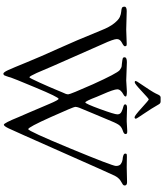

<svg xmlns="http://www.w3.org/2000/svg" viewBox="64 -1016 982 1150"><g transform="rotate(90 555.0 -441.0)"><path d="M465 -763C465 -759 467.8 -757 473.5 -757C479.2 -757 496.8 -771 526.5 -799C556.2 -827 572.5 -841 575.5 -841C578.5 -841 595.5 -826.8 626.5 -798.5C657.5 -770.2 676 -756 682 -756C688 -756 691 -758.7 691 -764C691 -766.7 680.8 -782.8 660.5 -812.5C640.2 -842.2 621.7 -871.7 605 -901C601 -908.3 595.3 -912 588 -912H563C559 -912 555.3 -910 552 -906C550 -904 546 -896.3 540 -883C534 -869.7 510.3 -832.7 469 -772C466.3 -766.7 465 -763.7 465 -763ZM982 -709 919 -710C910.3 -710 905 -709.5 903 -708.5C901 -707.5 900 -704.7 900 -700C900 -691.3 912.3 -686 937 -684C946.3 -682.7 954.8 -679.2 962.5 -673.5C970.2 -667.8 974 -658.2 974 -644.5C974 -630.8 939.2 -539.8 869.5 -371.5C799.8 -203.2 761.2 -119 753.5 -119C745.8 -119 721.7 -164.3 681 -255C640.3 -345.7 620 -394.2 620 -400.5C620 -406.8 621.7 -414.7 625 -424C628.3 -433.3 639.8 -461 659.5 -507L705.5 -616.5C716.5 -643.5 725.8 -660.8 733.5 -668.5C741.2 -676.2 751.3 -682 764 -686C776.7 -690 783 -695.3 783 -702C783 -708.7 778.7 -712 770 -712H761C735 -710 717.3 -709 708 -709H691L627 -711C612.3 -711 605 -707.3 605 -700C605 -694.7 610 -690.8 620 -688.5C630 -686.2 640 -682.5 650 -677.5C660 -672.5 665 -664.3 665 -653C665 -641.7 654.3 -606.8 633 -548.5C611.7 -490.2 598.5 -461 593.5 -461C588.5 -461 577.3 -483.7 560 -529C552 -548.3 547.3 -559.3 546 -562C525.3 -608.7 515 -638.8 515 -652.5C515 -666.2 525.7 -678.7 547 -690C554.3 -694 558 -698.3 558 -703C558 -707.7 548 -710 528 -710L462 -706L352 -710C332.7 -710 323 -705.3 323 -696C323 -690.7 325 -687.2 329 -685.5C333 -683.8 344.3 -682 363 -680L374 -679C380.7 -679 389.3 -675 400 -667C412.7 -657 441 -603.3 485 -506C525 -416 545 -366.8 545 -358.5C545 -350.2 541.3 -339 534 -325C530.7 -317.7 524.7 -303.3 516 -282C507.3 -260.7 493.7 -229.3 475 -188C456.3 -146.7 445.7 -126 443 -126C439 -126 430.3 -140.7 417 -170L375.5 -267L244 -565C224 -608.3 214 -636.7 214 -650C214 -662.7 221.2 -672.7 235.5 -680C249.8 -687.3 257 -693.2 257 -697.5C257 -701.8 256.2 -704.8 254.5 -706.5C252.8 -708.2 249 -709 243 -709L157 -706L47 -709C29 -709 20 -704.7 20 -696C20 -687.3 22.7 -682 28 -680C33.3 -678 40.7 -676.7 50 -676C59.3 -675.3 69.7 -672.7 81 -668C92.3 -663.3 105.3 -651.8 120 -633.5C134.7 -615.2 148.3 -590 161 -558C204.3 -451.3 241.5 -364 272.5 -296C303.5 -228 330.3 -166.2 353 -110.5C375.7 -54.8 391.3 -17.5 400 1.5C408.7 20.5 416 30 422 30C423.3 30 425 29.3 427 28C427.7 28 428.3 27.7 429 27C429.7 26.3 430.3 25.5 431 24.5C431.7 23.5 432.2 22.3 432.5 21C432.8 19.7 433.3 18.3 434 17C434.7 15.7 435.3 14 436 12L438 6C438.7 4 439.5 1.7 440.5 -1C441.5 -3.7 442.8 -8.3 444.5 -15C446.2 -21.7 466.2 -71 504.5 -163C542.8 -255 565.3 -301 572 -301C576.7 -301 587 -282 603 -244L626.5 -189L654.5 -123L681 -62C705 -2.7 720.3 27 727 27C732.3 27 739.7 17.3 749 -2C758.3 -21.3 806 -128.2 892 -322.5C978 -516.8 1023.3 -618.3 1028 -627C1029.3 -630.3 1031.3 -634.5 1034 -639.5C1036.7 -644.5 1039.2 -648.7 1041.5 -652C1043.8 -655.3 1047.2 -659.2 1051.5 -663.5C1055.8 -667.8 1061.7 -672 1069 -676C1076.3 -680 1081.8 -683.3 1085.5 -686C1089.2 -688.7 1091 -692.3 1091 -697C1091 -706.3 1084.3 -711 1071 -711Z"/></g></svg>

Font: Sorts Mill Goudy
Style: Regular
Weight: 400
Version: Version 003.101